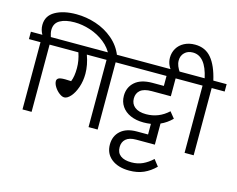

<svg xmlns="http://www.w3.org/2000/svg" viewBox="-174 -1194 2116 1713"><g transform="rotate(15 884.0 -338.0)"><path d="M777 -683 705 -661Q676 -728 615.5 -775.5Q555 -823 481 -847Q407 -871 336 -871Q252 -871 202 -842.5Q152 -814 152 -752Q152 -725 164 -689H265V-621H171V0H87V-621H-20V-689H86Q63 -729 63 -774Q63 -859 138.5 -902Q214 -945 333 -945Q425 -945 514.5 -915.5Q604 -886 674 -826.5Q744 -767 777 -683Z M901 -621H781V0H697V-621H515Q547 -533 547 -452Q547 -385 527 -327Q507 -269 476.5 -234.5Q446 -200 418 -200Q397 -200 371 -220Q345 -240 327 -268.5Q309 -297 309 -322Q309 -338 323.5 -348Q338 -358 385 -358Q395 -358 441 -356Q461 -404 461 -481Q461 -551 437 -621H230V-689H901Z M1021 -352Q1021 -302 1057.5 -273Q1094 -244 1162 -244Q1279 -244 1367 -326L1413 -269Q1366 -222 1309 -197V-2H1137Q1073 -2 1042 25.5Q1011 53 1011 100Q1011 152 1046 178.5Q1081 205 1147 205Q1204 205 1250.5 183.5Q1297 162 1340 122L1386 181Q1337 230 1279.5 255.5Q1222 281 1147 281Q1044 281 982.5 232.5Q921 184 921 100Q921 22 974 -26Q1027 -74 1124 -74H1227V-172Q1192 -167 1159 -167Q1090 -167 1038 -190Q986 -213 957.5 -255Q929 -297 929 -352Q929 -431 984.5 -480Q1040 -529 1146 -529H1251V-621H861V-689H1496V-621H1335V-456H1159Q1087 -456 1054 -428Q1021 -400 1021 -352Z M1788 -621H1668V0H1584V-621H1467V-689H1585Q1543 -884 1425 -884Q1378 -884 1349 -855.5Q1320 -827 1320 -783Q1320 -756 1330.5 -731Q1341 -706 1359 -679L1300 -659Q1271 -680 1254.5 -714.5Q1238 -749 1238 -787Q1238 -834 1261 -873Q1284 -912 1327 -934.5Q1370 -957 1426 -957Q1521 -957 1578 -889Q1635 -821 1665 -689H1788Z"/></g></svg>

Font: Fira GO
Style: Regular
Weight: 400
Designer: Carrois Corporate
Foundry: Carrois Corporate GbR
Version: Version 0.300